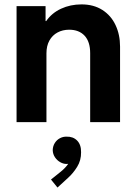

<svg xmlns="http://www.w3.org/2000/svg" viewBox="-20 -551 611 866"><path d="M54.7 -523.4H185.5V-456.1H188.5Q213.4 -492.2 255.4 -511.7Q297.4 -531.2 347.7 -531.2Q402.3 -531.2 441.7 -506.1Q481 -481 501.2 -437.7Q521.5 -394.5 521.5 -340.8V0H386.7V-311.5Q386.7 -362.8 361.6 -389.9Q336.4 -417 292 -417Q262.7 -417 239.5 -404.5Q216.3 -392.1 202.9 -368.2Q189.5 -344.2 189.5 -310.5V0H54.7ZM210 258.8 254.9 222.7Q275.4 206.1 287.6 188Q285.2 188.5 280.3 188.5Q265.6 188.5 251.5 180.4Q237.3 172.4 227.8 158.2Q218.3 144 217.8 126Q218.3 107.9 227.3 93.8Q236.3 79.6 250.5 72.3Q264.6 64.9 280.3 65.4Q309.6 64.5 327.9 83Q346.2 101.6 345.7 135.7Q346.2 172.4 327.9 201.7Q309.6 231 287.1 251L239.3 294.9Z"/></svg>

Font: Reddit Sans Vanilla
Style: Bold
Weight: 700
Designer: Stephen Hutchings
Foundry: Reddit
Version: Version 1.013